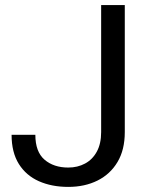

<svg xmlns="http://www.w3.org/2000/svg" viewBox="-20 -731 592 761"><path d="M380.9 -207.5V-710.9H474.6V-207.5Q474.6 -137.2 445.8 -88.9Q417 -40.5 366.5 -15.4Q315.9 9.8 250.5 9.8Q185.1 9.8 134.3 -12.7Q83.5 -35.2 54.7 -81.1Q25.9 -127 25.9 -196.8H120.1Q120.1 -129.4 156.5 -98.1Q192.9 -66.9 250.5 -66.9Q287.6 -66.9 317.1 -82.8Q346.7 -98.6 363.8 -130.1Q380.9 -161.6 380.9 -207.5Z"/></svg>

Font: Vazirmatn
Style: Regular
Weight: 400
Designer: Saber Rastikerdar
Foundry: Saber Rastikerdar
Version: Version 33.003;September 2, 2022;FontCreator 14.0.0.2862 64-